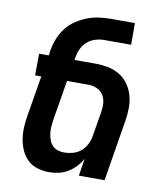

<svg xmlns="http://www.w3.org/2000/svg" viewBox="-83 -805 766 882"><g transform="rotate(10 300.0 -363.5)"><path d="M206 8Q177 8 150.5 0Q124 -8 105 -26Q86 -44 75 -68.5Q64 -93 59.5 -120.5Q55 -148 56.5 -176Q58 -204 63 -233L94 -419H65L66 -520H111L115 -548Q120 -575 131 -602Q142 -629 160 -652Q178 -675 203.5 -691.5Q229 -708 255.5 -718Q282 -728 310 -731.5Q338 -735 365 -735H475V-634H349Q329 -634 308 -627.5Q287 -621 270.5 -606.5Q254 -592 245 -572Q236 -552 233 -532L231 -520H330Q360 -520 389 -514Q418 -508 442 -493.5Q466 -479 482.5 -456Q499 -433 507 -405.5Q515 -378 515 -347.5Q515 -317 510 -287L463 0H343L356 -81Q345 -61 328.5 -43.5Q312 -26 292 -14Q272 -2 249.5 3Q227 8 206 8ZM257 -93Q277 -93 297.5 -98.5Q318 -104 334.5 -117.5Q351 -131 361 -150.5Q371 -170 374 -190L393 -303Q397 -325 395.5 -346.5Q394 -368 383.5 -385Q373 -402 354 -410.5Q335 -419 313 -419H214L183 -233Q181 -217 179.5 -201Q178 -185 180 -169.5Q182 -154 187 -139.5Q192 -125 202 -114Q212 -103 226.5 -98Q241 -93 257 -93Z"/></g></svg>

Font: Iosevka Extended
Style: Bold Italic
Weight: 700
Width: 7
Italic angle: -9°
Monospace: yes
Designer: Belleve Invis
Foundry: Belleve Invis
Version: Version 32.5.0; ttfautohint (v1.8.4)